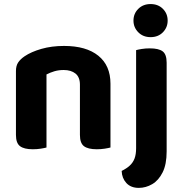

<svg xmlns="http://www.w3.org/2000/svg" viewBox="-20 -718 892 933"><path d="M516.8 -311.1V-216.7H368.4V-306.3Q368.4 -343.3 346.8 -360.6Q325.2 -377.8 289.6 -377.8Q264.8 -377.8 244.1 -371.6Q223.4 -365.4 205.9 -356.2V-216.7H57.5V-372.8Q57.5 -398.3 68.3 -414.5Q79.1 -430.6 99.3 -444.4Q131.4 -466.2 181.2 -480.5Q231.1 -494.8 291.2 -494.8Q398.9 -494.8 457.8 -447.2Q516.8 -399.6 516.8 -311.1ZM57.5 -262.6H205.9V-1.2Q196.4 1.5 178.4 4.4Q160.4 7.3 139.3 7.3Q97 7.3 77.3 -7.7Q57.5 -22.6 57.5 -62.2ZM368.4 -262.6H516.8V-1.2Q507.2 1.5 489.1 4.4Q471 7.3 450.2 7.3Q407.6 7.3 388 -7.7Q368.4 -22.6 368.4 -62.2ZM571.2 112.6Q595.2 100.8 610.7 86.5Q626.2 72.2 633.8 52.3Q641.4 32.3 641.4 1.9V-249H789.8V17.6Q789.8 81 770.1 119.9Q750.5 158.9 719.6 176.9Q688.6 195 654.4 195Q615.8 195 594.1 171.4Q572.4 147.8 571.2 112.6ZM628.6 -617.9Q628.6 -651.8 652 -675Q675.3 -698.3 711.8 -698.3Q748.4 -698.3 771.6 -675Q794.7 -651.8 794.7 -617.9Q794.7 -584.7 771.6 -561.1Q748.4 -537.5 711.8 -537.5Q675.3 -537.5 652 -561.1Q628.6 -584.7 628.6 -617.9ZM789.8 -184.4 641.4 -187V-474.4Q650.9 -477.2 669 -480.1Q687.1 -483 708.2 -483Q751.3 -483 770.5 -468.4Q789.8 -453.8 789.8 -413.3Z"/></svg>

Font: Baloo Paaji 2
Style: Regular
Weight: 400
Designer: Shuchita Grover, Noopur Datye and Ek Type
Foundry: Ek Type
Version: Version 1.700